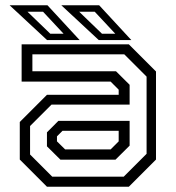

<svg xmlns="http://www.w3.org/2000/svg" viewBox="-20 -708 666 728"><path d="M158 0 55 -103V-245.5L158 -348.5H430V-368L399.5 -398.5H62V-540H468.5L571.5 -437V-103L468.5 0ZM209.2 -102.5 158 -153.2V-206.2L201.5 -249.8H471.5V-155.8L417.8 -102.5ZM178 -38.2H449.2L535.8 -124.8V-417.5L451.2 -502H102.8V-437.8H419.8L471.5 -386.5V-311.5H175.5L94 -230.2V-122.2ZM227 -141.5H399.5L430 -172V-212H217L196 -191V-172ZM478 -556H354.5L212.5 -688H356ZM417.2 -580 339.2 -663.5H280.2L366.8 -580ZM282 -556H158.5L16.5 -688H160ZM221.2 -580 143.2 -663.5H84.2L170.8 -580Z"/></svg>

Font: Tourney Thin
Style: Regular
Weight: 100
Designer: Tyler Finck
Foundry: Etcetera Type Co
Version: Version 1.015